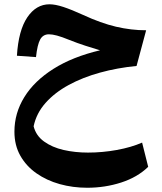

<svg xmlns="http://www.w3.org/2000/svg" viewBox="-20 -532 769 909"><path d="M60.1 -268.1Q67.4 -387.7 109.1 -449.7Q150.9 -511.7 214.4 -511.7Q241.7 -511.7 280.3 -499Q318.8 -486.3 374.5 -460.9Q457.5 -422.4 529.3 -405.5Q601.1 -388.7 671.9 -388.7L626.5 -219.7Q535.6 -210.9 453.4 -188.2Q371.1 -165.5 305.2 -129.6Q239.3 -93.8 195.8 -44.9Q152.3 3.9 139.2 65.9Q150.4 110.4 188.5 137.9Q226.6 165.5 281 178Q335.4 190.4 396.5 190.4Q464.8 190.4 533.2 178Q601.6 165.5 652.8 143.1L681.6 257.8Q630.9 307.1 554 332Q477.1 356.9 393.1 356.9Q324.7 356.9 262.7 339.6Q200.7 322.3 152.3 288.3Q104 254.4 76.2 205.1Q48.3 155.8 48.3 91.3Q48.3 3.4 95.5 -72.8Q142.6 -148.9 233.2 -206.1Q323.7 -263.2 453.6 -293.9Q423.8 -302.7 384.5 -315.4Q345.2 -328.1 308.6 -342.8Q272.9 -357.4 250.2 -363.5Q227.5 -369.6 211.9 -369.6Q183.6 -369.6 170.2 -345Q156.7 -320.3 150.4 -261.7Z"/></svg>

Font: Pinar Bold
Style: Regular
Weight: 700
Designer: Amin Abedi
Version: Version 3.000